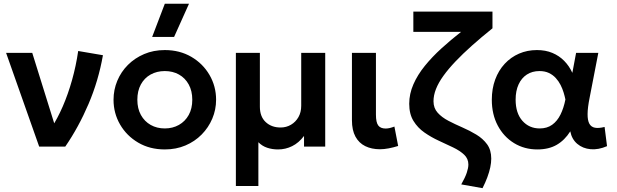

<svg xmlns="http://www.w3.org/2000/svg" viewBox="-20 -782 3290 1024"><path d="M189 0 12.5 -500H152L285 -73.5L254 -100Q286.5 -149.5 314.8 -214.5Q343 -279.5 364.2 -355Q385.5 -430.5 397 -510L529 -487.5Q505 -351 452.2 -227.5Q399.5 -104 328 0Z M859 15Q779 15 717.2 -21.2Q655.5 -57.5 620.5 -117.8Q585.5 -178 585.5 -250Q585.5 -303 605.5 -351Q625.5 -399 662.2 -435.8Q699 -472.5 749 -493.8Q799 -515 859 -515Q938.5 -515 1000.2 -479Q1062 -443 1097.2 -382.5Q1132.5 -322 1132.5 -250Q1132.5 -197 1112.2 -149.2Q1092 -101.5 1055.5 -64.5Q1019 -27.5 969 -6.2Q919 15 859 15ZM859 -97Q901 -97 934.2 -115.8Q967.5 -134.5 986.5 -168.8Q1005.5 -203 1005.5 -250Q1005.5 -297 986.5 -331.5Q967.5 -366 934.5 -384.5Q901.5 -403 859 -403Q816.5 -403 783.2 -384.5Q750 -366 731.2 -331.5Q712.5 -297 712.5 -250Q712.5 -203 731.5 -168.8Q750.5 -134.5 783.5 -115.8Q816.5 -97 859 -97ZM791.5 -585 859 -762H988L908.5 -585Z M1238 210V-500H1366V-213Q1366 -160 1397 -131Q1428 -102 1476.5 -102Q1507 -102 1532 -116.8Q1557 -131.5 1571.8 -157.5Q1586.5 -183.5 1586.5 -218V-500H1714.5V0H1601.5V-57Q1573.5 -20 1538 -2.5Q1502.5 15 1463 15Q1432 15 1405 6Q1378 -3 1358 -23.5V210Z M2006.5 14Q1962 14 1928.2 -2.5Q1894.5 -19 1875.8 -53.2Q1857 -87.5 1857 -141V-500H1985V-170.5Q1985 -129.5 1997.2 -113Q2009.5 -96.5 2037 -96.5Q2047 -96.5 2058.8 -99.2Q2070.5 -102 2083.5 -107L2103.5 -3.5Q2078 4.5 2053.2 9.2Q2028.5 14 2006.5 14Z M2553.5 221.5 2440 201.5Q2461 164.5 2469.5 139Q2478 113.5 2478 95.5Q2478 64 2455.2 42.8Q2432.5 21.5 2396.5 4.2Q2360.5 -13 2320.2 -31.5Q2280 -50 2244 -75Q2208 -100 2185.2 -137Q2162.5 -174 2162.5 -228.5Q2162.5 -281.5 2184.8 -332.2Q2207 -383 2246 -431Q2285 -479 2334.8 -524.2Q2384.5 -569.5 2439 -612H2184.5V-720H2606.5V-631Q2546 -582.5 2496.8 -538.5Q2447.5 -494.5 2409.2 -454.2Q2371 -414 2344.8 -377.5Q2318.5 -341 2305.2 -307.2Q2292 -273.5 2292 -242Q2292 -205.5 2314.2 -180.8Q2336.5 -156 2371.5 -137.8Q2406.5 -119.5 2445.8 -102.5Q2485 -85.5 2520.2 -64.2Q2555.5 -43 2577.8 -12.5Q2600 18 2600 64Q2600 85.5 2594.8 110.5Q2589.5 135.5 2579.2 163.2Q2569 191 2553.5 221.5Z M2846 15Q2776.5 15 2721.5 -18.8Q2666.5 -52.5 2634.8 -112.2Q2603 -172 2603 -250Q2603 -309 2621 -357.8Q2639 -406.5 2671.8 -441.8Q2704.5 -477 2748.2 -496Q2792 -515 2843.5 -515Q2889.5 -515 2926 -499.8Q2962.5 -484.5 2989.2 -457.2Q3016 -430 3032.5 -393.5L3052.5 -500H3171L3124.5 -260Q3114 -208 3113.8 -174Q3113.5 -140 3123.2 -122.2Q3133 -104.5 3153.2 -100.8Q3173.5 -97 3204.5 -105L3217.5 -2.5Q3171.5 17.5 3129.8 13.8Q3088 10 3058.8 -14.8Q3029.5 -39.5 3021.5 -81.5Q2992 -34.5 2949.5 -9.8Q2907 15 2846 15ZM2858.5 -97Q2897.5 -97 2924.8 -116.5Q2952 -136 2969.2 -170.8Q2986.5 -205.5 2995.5 -251.5Q2992 -268.5 2986 -288.5Q2980 -308.5 2969.8 -328.8Q2959.5 -349 2944.2 -365.8Q2929 -382.5 2907.5 -392.8Q2886 -403 2857 -403Q2818.5 -403 2790 -384.5Q2761.5 -366 2745.8 -331.8Q2730 -297.5 2730 -250.5Q2730 -178.5 2766 -137.8Q2802 -97 2858.5 -97Z"/></svg>

Font: Geologica Medium
Style: Regular
Weight: 500
Designer: Sindre Bremnes, Frode Helland
Foundry: Monokrom Skriftforlag AS
Version: Version 1.010;gftools[0.9.28]